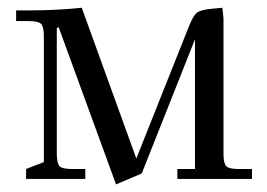

<svg xmlns="http://www.w3.org/2000/svg" viewBox="-20 -466 695 500"><path d="M22 -411.1V-439H60.1Q127.9 -439 192.9 -445.8L335 -53.2L472.2 -397.9Q482.9 -424.3 491.7 -432.1Q500.5 -439.9 528.8 -442.9L559.1 -445.8L562 -418V-65.9Q562 -41 569.1 -33.4Q576.2 -25.9 601.1 -25.9H636.2V0H441.9V-25.9H487.8V-363.8L349.1 -14.2L282.2 14.2L132.8 -395L127.9 -393.1V-65.9Q127.9 -41 135 -33.4Q142.1 -25.9 167 -25.9H202.1V0H47.9V-25.9L94.2 -43.9V-371.1Q94.2 -396 87.2 -403.6Q80.1 -411.1 55.2 -411.1Z"/></svg>

Font: Dihjauti
Style: Regular
Weight: 400
Designer: T. Christopher White
Version: Version 3.0.0